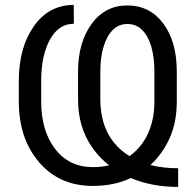

<svg xmlns="http://www.w3.org/2000/svg" viewBox="-20 -741 781 776"><path d="M503.5 -110Q553.5 -146.5 578.8 -202.8Q604 -259 604 -330V-453.5Q604 -508.5 591.8 -551.5Q579.5 -594.5 555.2 -619.2Q531 -644 494.5 -644Q459 -644 434.8 -618.8Q410.5 -593.5 398 -550.2Q385.5 -507 385.5 -453.5V-339Q386 -183 503.5 -110ZM700 14.5Q594 14.5 508.5 -21.5Q443 10 356 10.5Q220 10.5 138 -85.2Q56 -181 56 -330.5V-413.5Q56 -548 116.5 -634.5Q177 -721 278 -721L278.5 -645Q217 -645 181.8 -580.8Q146.5 -516.5 146.5 -414.5V-330.5Q146.5 -212.5 202.8 -139Q259 -65.5 356 -65.5Q392 -65.5 421 -73Q361.5 -119.5 328.5 -186.2Q295.5 -253 295.5 -340V-452Q295.5 -569 350 -644Q404.5 -719 494.5 -719Q585.5 -719 640 -645.8Q694.5 -572.5 694.5 -452V-330Q694.5 -247.5 666 -183.5Q637.5 -119.5 588 -74Q638.5 -61 700 -61Z"/></svg>

Font: Roberto Sans
Style: Regular
Weight: 400
Designer: Google (font) & Cristiano Sobral (main changes)
Version: Version 1.500; ttfautohint (v1.8.4.7-5d5b-dirty)